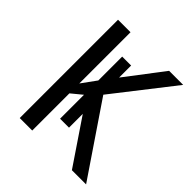

<svg xmlns="http://www.w3.org/2000/svg" viewBox="-193 -850 986 986"><g transform="rotate(45 300.0 -357.0)"><path d="M585 0H481.9L316.9 -244.1V-144H252V-317.9L193.8 -270V0H103V-713.9H193.8V-341.8L252 -421.9V-595.2H316.9V-507.8L474.1 -713.9H576.2L321.8 -388.2Z"/></g></svg>

Font: Apple Sans Adjectives
Style: Regular
Weight: 400
Monospace: yes
Foundry: Apple Sans Adjectives
Version: Version 0.01